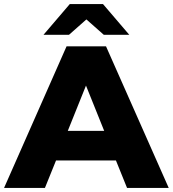

<svg xmlns="http://www.w3.org/2000/svg" viewBox="-34 -929 854 949"><path d="M539 -136H243L188 0H-14L295 -700H490L800 0H594ZM481 -282 391 -506 301 -282ZM479 -757 393 -833 307 -757H181L311 -909H475L605 -757Z"/></svg>

Font: Idrija
Style: Regular
Weight: 800
Designer: Julieta Ulanovsky
Foundry: Julieta Ulanovsky
Version: Version 7.200